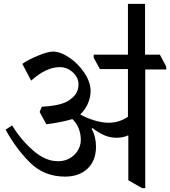

<svg xmlns="http://www.w3.org/2000/svg" viewBox="-20 -934 885 998"><path d="M9 0ZM845 -573H735V44H719L647 3V-230H645Q619 -218 586 -218Q552 -218 522 -231Q492 -244 461 -268L456 -265Q479 -224 479 -171Q479 -99 435 -57.5Q391 -16 318 -16Q210 -16 137 -88Q64 -160 9 -260L43 -282Q88 -208 152 -152Q216 -96 281 -96Q332 -96 366 -129Q400 -162 400 -208Q400 -238 389 -266.5Q378 -295 356 -315Q299 -298 221 -288L186 -352L197 -379Q286 -384 328 -406Q356 -422 372 -443Q388 -464 388 -496Q388 -531 358.5 -558Q329 -585 290 -585Q220 -585 142 -515L96 -602Q125 -623 177 -644.5Q229 -666 256 -666Q296 -665 342 -633.5Q388 -602 419.5 -554Q451 -506 451 -460Q451 -431 438 -398.5Q425 -366 397 -339Q429 -321 469.5 -308.5Q510 -296 545 -296Q599 -296 645 -327V-575H499L467 -634V-650H811L843 -590ZM734 -914V-635H645V-914Z"/></svg>

Font: Martel DemiBold
Style: Regular
Weight: 600
Designer: Dan Reynolds
Foundry: Dan Reynolds
Version: Version 1.001; ttfautohint (v1.1) -l 5 -r 5 -G 72 -x 0 -D la